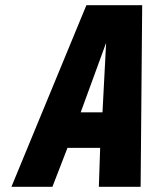

<svg xmlns="http://www.w3.org/2000/svg" viewBox="-20 -720 585 740"><path d="M522 0 528 -700H313L24 0H182L240 -150H366L361 0ZM291 -287 389 -555 375 -287Z"/></svg>

Font: Advent Pro ExtraBold
Style: Italic
Weight: 800
Italic angle: -12°
Version: Version 3.000